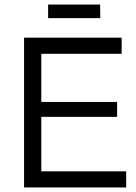

<svg xmlns="http://www.w3.org/2000/svg" viewBox="-20 -826 600 846"><path d="M516 -589H162V-377H496V-311H162V-71H536V0H86V-660H516ZM192 -806H421L422 -746H192Z"/></svg>

Font: Nata Sans
Style: Regular
Weight: 400
Designer: Daniel Uzquiano Cruz
Version: Version 1.001